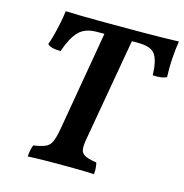

<svg xmlns="http://www.w3.org/2000/svg" viewBox="-102 -774 837 872"><g transform="rotate(15 316.5 -338.0)"><path d="M262 -625Q207 -625 177.5 -595Q148 -565 125 -498Q106 -498 90.5 -501Q75 -504 63 -514Q71 -536 78.5 -565Q86 -594 92 -624Q98 -654 101 -679Q133 -678 172.5 -677Q212 -676 260 -676Q308 -676 364 -676Q420 -676 467.5 -676Q515 -676 556.5 -677Q598 -678 633 -679Q627 -642 624 -597.5Q621 -553 623 -509Q609 -502 592.5 -500.5Q576 -499 558 -500Q556 -568 536.5 -596.5Q517 -625 458 -625ZM301 -646H430L342 -143Q336 -111 338.5 -93Q341 -75 358 -66Q375 -57 413 -51Q416 -38 417 -24.5Q418 -11 416 3Q384 1 345 0.5Q306 0 266 0Q222 0 179.5 0.5Q137 1 105 3Q106 -14 109 -28Q112 -42 116 -52Q152 -57 171.5 -65.5Q191 -74 200 -94.5Q209 -115 216 -153Z"/></g></svg>

Font: Vollkorn SemiBold
Style: Italic
Weight: 600
Italic angle: -11°
Designer: Friedrich Althausen
Foundry: Friedrich Althausen
Version: Version 5.000